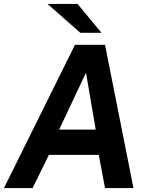

<svg xmlns="http://www.w3.org/2000/svg" viewBox="-28 -949 758 969"><path d="M-8 0 350.5 -723H502L645.5 0H502L470.5 -167.5H219L136.5 0ZM270.5 -295H455L406 -582ZM363.5 -929H212L377.5 -783.5H484Z"/></svg>

Font: Public Sans
Style: Bold Italic
Weight: 700
Italic angle: -8°
Designer: The Public Sans project authors (U.S. Web Design System). Libre Franklin designed by Pablo Impallari and Rodrigo Fuenzal
Version: Version 1.008; ttfautohint (v1.8.1) -l 8 -r 50 -G 200 -x 14 